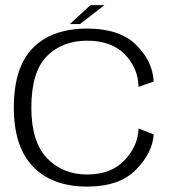

<svg xmlns="http://www.w3.org/2000/svg" viewBox="-20 -704 674 729"><path d="M311 4.5Q433.5 4.5 496.5 -59.8Q559.5 -124 563.5 -194L506 -216Q504.5 -151 453.5 -96.2Q402.5 -41.5 311 -41.5Q217.5 -41.5 158.2 -103.8Q99 -166 99 -295Q99 -431 157.5 -490.2Q216 -549.5 311 -549.5Q403 -549.5 453.8 -497.8Q504.5 -446 506 -374L563.5 -394.5Q559.5 -472 496.8 -533.8Q434 -595.5 311 -595.5Q178.5 -595.5 105.5 -522.5Q32.5 -449.5 32.5 -295Q32.5 -147 105.5 -71.2Q178.5 4.5 311 4.5ZM245 -612.5H283.5L376.5 -684.5H323.5Z"/></svg>

Font: Anybody SemiExpanded Light
Style: Regular
Weight: 300
Width: 6
Version: Version 1.113;gftools[0.9.25]